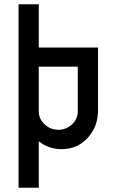

<svg xmlns="http://www.w3.org/2000/svg" viewBox="-20 -690 547 901"><path d="M67 -670H162V-467H440V-172Q440 -96 391.5 -43Q343 10 269 10H268H267Q225 10 187 -10Q178 -15 162 -27V191H67ZM345 -167V-377H162V-167Q162 -132 189.5 -106.5Q217 -81 254 -81Q290 -81 317.5 -106Q345 -131 345 -167Z"/></svg>

Font: Gulax
Style: Regular
Weight: 400
Designer: Morgan Gilbert
Foundry: VTF
Version: Version 1.001;hotconv 1.0.109;makeotfexe 2.5.65596